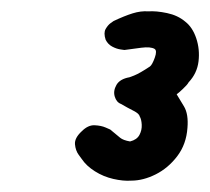

<svg xmlns="http://www.w3.org/2000/svg" viewBox="-20 -662 370 338"><path d="M211 -344Q197 -343 179.5 -347Q162 -351 147 -360.5Q132 -370 124 -382Q124 -382 118.5 -389.5Q113 -397 112 -408Q111 -419 124 -431Q135 -442 146.5 -441.5Q158 -441 166 -437.5Q174 -434 174 -434Q186 -424 191.5 -419.5Q197 -415 209 -413Q221 -416 225.5 -424.5Q230 -433 229.5 -442.5Q229 -452 226 -457Q225 -462 215 -467Q205 -472 193 -479Q185 -482 182 -492Q179 -502 185 -512.5Q191 -523 208 -526Q211 -527 216 -529Q221 -531 228 -535Q235 -539 244 -545Q248 -548 252.5 -560.5Q257 -573 252 -576Q245 -580 229 -578Q213 -576 199 -574Q199 -574 192 -575Q185 -576 177.5 -580Q170 -584 166 -592Q162 -604 166 -611Q170 -618 175 -621.5Q180 -625 180 -625Q199 -634 213.5 -638.5Q228 -643 241 -642Q255 -643 274 -639Q293 -635 306 -624Q319 -614 325.5 -594.5Q332 -575 329.5 -554Q327 -533 312 -517Q310 -513 302 -505.5Q294 -498 291 -496Q296 -488 304 -474.5Q312 -461 310 -437Q308 -408 292 -387Q276 -366 254 -355Q232 -344 211 -344Z"/></svg>

Font: Sour Gummy Black
Style: Italic
Weight: 900
Italic angle: -11.3°
Designer: Stefie Justprince
Foundry: Eifetstype
Version: Version 1.000